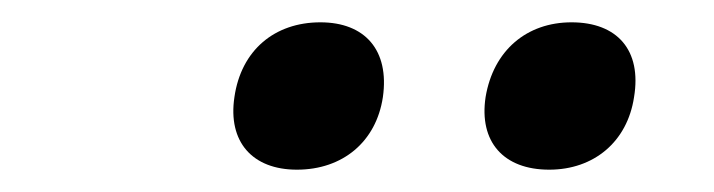

<svg xmlns="http://www.w3.org/2000/svg" viewBox="-20 -799 640 172"><path d="M472 -647C512 -647 542 -672 548 -712C555 -754 533 -779 492 -779C452 -779 422 -754 415 -712C409 -672 431 -647 472 -647ZM246 -647C287 -647 317 -672 323 -712C329 -754 307 -779 267 -779C226 -779 196 -754 190 -712C184 -672 206 -647 246 -647Z"/></svg>

Font: JetBrains Mono Medium
Style: Italic
Weight: 436
Italic angle: -9°
Monospace: yes
Designer: Philipp Nurullin, Konstantin Bulenkov
Foundry: JetBrains
Version: Version 2.305